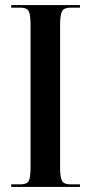

<svg xmlns="http://www.w3.org/2000/svg" viewBox="-20 -734 357 754"><path d="M24 0V-10H60Q85 -10 92.5 -23Q100 -36 100 -76V-635Q100 -677 92.5 -690.5Q85 -704 60 -704H24V-714H294V-704H257Q232 -704 224 -690.5Q216 -677 216 -635V-76Q216 -36 224 -23Q232 -10 257 -10H294V0Z"/></svg>

Font: Noto Serif Display ExtraCondensed SemiBold
Style: Regular
Weight: 600
Width: 2
Designer: Monotype Design Team
Foundry: Monotype Imaging Inc.
Version: Version 2.009